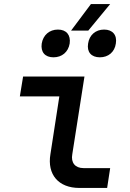

<svg xmlns="http://www.w3.org/2000/svg" viewBox="-20 -928 640 948"><path d="M331 -777H416L524 -908H429ZM473 -645C515 -645 546 -671 552 -713C559 -755 536 -782 494 -782C452 -782 421 -755 415 -713C408 -671 431 -645 473 -645ZM244 -645C286 -645 317 -671 324 -713C330 -755 308 -782 266 -782C224 -782 193 -755 186 -713C180 -671 202 -645 244 -645ZM372 0H509L524 -98H392C351 -98 329 -125 337 -167L397 -550H94L78 -452H273L229 -167C212 -66 269 0 372 0Z"/></svg>

Font: JetBrains Mono SemiBold
Style: Italic
Weight: 472
Italic angle: -9°
Monospace: yes
Designer: Philipp Nurullin, Konstantin Bulenkov
Foundry: JetBrains
Version: Version 2.305